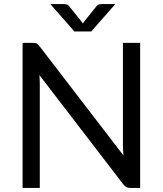

<svg xmlns="http://www.w3.org/2000/svg" viewBox="-20 -928 804 948"><path d="M672 -716.5V0H623.5Q612 0 604.2 -4Q596.5 -8 589 -17.5L174.5 -557.5Q175.5 -545 176 -533Q176.5 -521 176.5 -510.5V0H91.5V-716.5H141.5Q148 -716.5 152.5 -715.8Q157 -715 160.5 -713.2Q164 -711.5 167.5 -708.2Q171 -705 175 -700L589.5 -160.5Q588.5 -173.5 587.8 -185.8Q587 -198 587 -209V-716.5ZM549.5 -908 430.5 -772.5H347.5L228.5 -908H293.5Q299.5 -908 307.8 -906.5Q316 -905 322 -896.5L383 -821L389 -812L395 -821L455.5 -896Q462 -905 470.2 -906.5Q478.5 -908 484.5 -908Z"/></svg>

Font: Lato-Regular
Style: Regular
Weight: 400
Designer: Lukasz Dziedzic with Adam Twardoch and Botio Nikoltchev
Foundry: tyPoland Lukasz Dziedzic
Version: Version 2.015; 2015-08-06; http://www.latofonts.com/